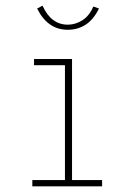

<svg xmlns="http://www.w3.org/2000/svg" viewBox="-20 -657 478 677"><path d="M94 0V-22H209V-427H100V-449H234V-22H340V0ZM309 -634 329 -627Q310 -588 282 -570Q254 -552 219 -552Q148 -552 111 -627L130 -637Q160 -570 219 -570Q246 -570 270.5 -585.5Q295 -601 309 -634Z"/></svg>

Font: Inconsolata SemiCondensed ExtraLight
Style: Regular
Weight: 200
Width: 4
Monospace: yes
Designer: Raph Levien, Cyreal, Brenton Simpson
Foundry: Raph Levien, Cyreal, Google
Version: Version 3.100; ttfautohint (v1.8.4.7-5d5b)